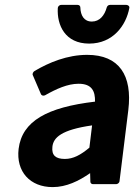

<svg xmlns="http://www.w3.org/2000/svg" viewBox="-20 -740 563 784"><path d="M56 -132C45 -39 103 24 195 24C251 24 302 -1 348 -33L349 2C349 8 354 12 360 12H454C459 12 467 8 468 0L504 -291C521 -432 467 -516 336 -516C255 -516 180 -485 121 -450C116 -447 111 -439 114 -433L147 -356C150 -349 158 -348 164 -351C210 -377 256 -398 301 -398C355 -398 369 -368 368 -325C173 -302 70 -246 56 -132ZM194 -141C198 -178 230 -210 356 -228L345 -137C309 -107 279 -91 245 -91C208 -91 190 -105 194 -141ZM344 -562C442 -562 495 -637 508 -707C510 -715 502 -720 496 -720H429C423 -720 418 -716 416 -710C407 -677 387 -652 355 -652C323 -652 309 -677 308 -710C308 -716 303 -720 297 -720H230C222 -720 216 -713 216 -707C212 -637 246 -562 344 -562Z"/></svg>

Font: Falling Sky
Style: BdObl
Weight: 700
Designer: Paul D. Hunt
Foundry: Adobe Systems Incorporated
Version: Version 1.02